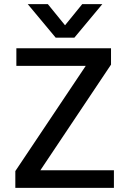

<svg xmlns="http://www.w3.org/2000/svg" viewBox="-20 -907 624 927"><path d="M339 -725H249L114 -887H211L294 -785L377 -887H474ZM530 0H54V-81L394 -589H59V-674H516V-595L175 -85H530Z"/></svg>

Font: Hind Colombo Medium
Style: Regular
Weight: 500
Designer: Jyotish Sonowal, Aditi Pimprikar
Foundry: Indian Type Foundry
Version: Version 1.000;PS 1.0;hotconv 1.0.86;makeotf.lib2.5.63406; tt